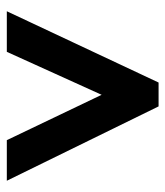

<svg xmlns="http://www.w3.org/2000/svg" viewBox="19 -774 485 563"><g transform="rotate(90 261.5 -492.5)"><path d="M13 -270H132L258 -548L391 -270H510L292 -715H222Z"/></g></svg>

Font: Noto Sans Arabic UI Cn
Style: Bold
Weight: 700
Width: 3
Designer: Monotype Design Team, Nadine Chahine and Nizar Qandah
Foundry: Monotype Imaging Inc.
Version: Version 2.010